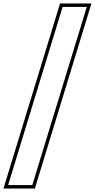

<svg xmlns="http://www.w3.org/2000/svg" viewBox="-117 -810 550 1112"><path d="M224.2 -700 245.6 -770H385.6L364.2 -700L91.5 192L70.1 262H-69.9L-48.5 192ZM230.8 -790 -96.9 282H84.9L412.6 -790Z"/></svg>

Font: Nordica Plus
Style: NordicaClassicRgCondOblOl
Weight: 500
Version: Version 1.01